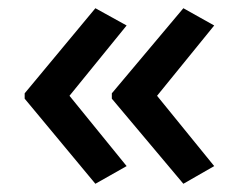

<svg xmlns="http://www.w3.org/2000/svg" viewBox="-20 -593 580 467"><path d="M40 -366 212 -573 288 -531 149 -360 288 -189 212 -146 40 -353ZM252 -366 426 -573 501 -531 362 -360 501 -189 426 -146 252 -353Z"/></svg>

Font: Noto Sans Telugu UI Medium
Style: Regular
Weight: 500
Designer: Jelle Bosma - Monotype Design Team
Foundry: Monotype Imaging Inc.
Version: Version 2.005; ttfautohint (v1.8.4.7-5d5b)